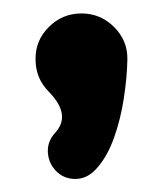

<svg xmlns="http://www.w3.org/2000/svg" viewBox="-20 -159 235 290"><path d="M172.4 -69.3Q171.9 -42 167 -10.3Q162.1 21.5 152.3 48.8Q142.6 76.2 127.4 93.8Q112.8 111.3 93.8 111.3Q76.2 111.3 64.5 99.1Q52.7 86.9 52.2 69.3Q52.2 53.7 63 42Q73.7 30.3 73.7 17.6Q73.7 0 53.7 -20.5Q33.7 -40.5 33.7 -69.3Q33.2 -97.7 53.7 -118.2Q74.2 -138.7 103 -138.7Q131.8 -138.7 152.3 -118.2Q172.9 -97.7 172.4 -69.3Z"/></svg>

Font: Comfortaa
Style: Bold
Weight: 700
Designer: Johan Aakerlund
Foundry: Johan Aakerlund
Version: Version 2.001; ttfautohint (v1.4.1)